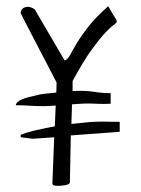

<svg xmlns="http://www.w3.org/2000/svg" viewBox="-20 -606 457 621"><path d="M337.9 -270.5Q316.4 -269.5 303.2 -270Q290 -270.5 277.8 -271Q265.6 -271.5 251 -271Q236.3 -270.5 212.9 -268.6L210.9 -205.1Q238.3 -208 257.3 -210Q276.4 -211.9 293.5 -212.4Q310.5 -212.9 327.6 -212.4Q344.7 -211.9 367.2 -211.9V-179.7L209 -168L206.1 -16.6Q206.1 -12.7 201.2 -10.3Q196.3 -7.8 189.5 -6.8Q182.6 -5.9 176.8 -5.4Q170.9 -4.9 168 -4.9Q162.1 -4.9 156.2 -5.9Q150.4 -6.8 149.4 -12.7L155.3 -162.1L85.9 -157.2L46.9 -162.1V-169.9Q46.9 -170.9 69.3 -177.7Q91.8 -184.6 122.1 -190.4Q129.9 -192.4 138.7 -193.8Q147.5 -195.3 157.2 -197.3L160.2 -264.6Q135.7 -262.7 121.1 -262.7Q106.4 -262.7 93.8 -263.2Q81.1 -263.7 67.4 -264.6Q53.7 -265.6 31.2 -265.6Q31.2 -270.5 36.1 -275.4Q41 -280.3 47.9 -283.2Q54.7 -286.1 61.5 -288.6Q68.4 -291 73.2 -292Q91.8 -295.9 100.6 -298.3Q109.4 -300.8 116.7 -301.8Q124 -302.7 133.8 -303.7Q143.6 -304.7 162.1 -306.6L163.1 -338.9Q163.1 -338.9 154.3 -356Q145.5 -373 132.8 -397.5Q120.1 -421.9 105 -450.7Q89.8 -479.5 77.1 -504.4Q64.5 -529.3 55.7 -545.9Q46.9 -562.5 46.9 -563.5Q46.9 -572.3 53.2 -578.1Q59.6 -584 70.3 -584Q76.2 -584 84 -580.6Q91.8 -577.1 93.8 -573.2L184.6 -418L189.5 -410.2Q199.2 -414.1 207 -428.7Q214.8 -443.4 228.5 -466.3Q242.2 -489.3 265.6 -519.5Q289.1 -549.8 330.1 -585.9Q344.7 -559.6 351.6 -549.8Q358.4 -540 357.4 -535.6Q356.4 -531.2 347.2 -524.9Q337.9 -518.6 320.3 -500Q302.7 -481.4 276.4 -445.3Q250 -409.2 214.8 -343.8V-311.5Q236.3 -312.5 250.5 -312Q264.6 -311.5 276.4 -310.1Q288.1 -308.6 301.8 -306.6Q315.4 -304.7 337.9 -304.7Z"/></svg>

Font: Cedarville Cursive
Style: Regular
Weight: 400
Designer: Kimberly Geswein
Foundry: Kimberly Geswein
Version: Version 1.001 2010